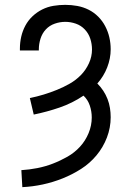

<svg xmlns="http://www.w3.org/2000/svg" viewBox="-20 -763 540 791"><path d="M72 8 68 -62Q101 -64 134 -70.5Q167 -77 198 -89Q229 -101 258 -117.5Q287 -134 309.5 -158.5Q332 -183 345 -214.5Q358 -246 358 -279Q358 -304 350 -328Q342 -352 324 -369Q278 -338 225.5 -320Q173 -302 119 -291L103 -359Q132 -365 160 -373.5Q188 -382 215 -393Q242 -404 267.5 -418.5Q293 -433 313.5 -454Q334 -475 346.5 -502.5Q359 -530 359 -559Q359 -582 352 -603.5Q345 -625 329.5 -641.5Q314 -658 292.5 -665.5Q271 -673 249 -673Q227 -673 205.5 -665.5Q184 -658 169 -642Q154 -626 147 -604Q140 -582 140 -560V-555H62V-563Q62 -588 67.5 -612Q73 -636 84.5 -657.5Q96 -679 114 -696Q132 -713 154 -724Q176 -735 200.5 -739Q225 -743 249 -743Q274 -743 298.5 -738.5Q323 -734 345 -723Q367 -712 384.5 -694.5Q402 -677 413.5 -655Q425 -633 430.5 -609Q436 -585 436 -560Q436 -522 421.5 -485Q407 -448 381 -419Q395 -405 405.5 -389Q416 -373 423 -355Q430 -337 433 -318Q436 -299 436 -280Q436 -237 420.5 -196.5Q405 -156 377.5 -123Q350 -90 314 -67Q278 -44 238 -28Q198 -12 156 -3Q114 6 72 8Z"/></svg>

Font: Iosevka Term
Style: Regular
Weight: 400
Monospace: yes
Designer: Belleve Invis
Foundry: Belleve Invis
Version: Version 30.0.1